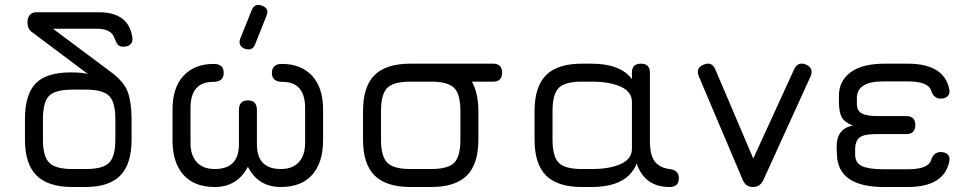

<svg xmlns="http://www.w3.org/2000/svg" viewBox="-20 -749 3893 769"><path d="M270 0Q173 0 126.5 -46Q80 -92 80 -189V-272Q80 -371 123 -415Q166 -459 263 -459Q318 -459 334 -451L106 -622Q90 -634 90 -660Q90 -678 99.5 -689Q109 -700 125 -700H375Q495 -700 510 -600Q513 -582 503 -572Q493 -562 475 -562Q459 -562 452.5 -569.5Q446 -577 438 -597Q426 -634 368 -634H192L425 -460Q478 -421 492.5 -378.5Q507 -336 507 -272V-190Q507 -92 462 -46Q417 0 321 0ZM270 -72H324Q392 -72 417 -97Q442 -122 442 -190V-272Q442 -340 417 -365Q392 -390 324 -390H270Q202 -390 177 -365.5Q152 -341 152 -272V-189Q152 -122 177.5 -97Q203 -72 270 -72Z M960 -554Q931 -566 943 -596L988 -708Q1000 -738 1030 -726Q1060 -715 1047 -685L1002 -572Q991 -543 960 -554ZM671 -187V-311Q671 -398 715 -445.5Q759 -493 836 -493Q876 -493 876 -457Q876 -421 833 -421Q743 -421 743 -316V-177Q743 -127 768 -99.5Q793 -72 840 -72Q937 -72 937 -171V-308Q937 -347 973 -347Q1009 -347 1009 -308V-171Q1009 -72 1105 -72Q1152 -72 1177 -99.5Q1202 -127 1202 -177V-316Q1202 -421 1112 -421Q1069 -421 1069 -457Q1069 -493 1109 -493Q1186 -493 1230 -445.5Q1274 -398 1274 -311V-187Q1274 -98 1230.5 -49Q1187 0 1105 0Q1014 0 973 -81Q930 0 840 0Q758 0 714.5 -49Q671 -98 671 -187Z M1624 0Q1527 0 1480.5 -46Q1434 -92 1434 -189V-304Q1434 -402 1480 -448Q1526 -494 1624 -494H1955Q1991 -494 1991 -458Q1991 -422 1955 -422H1870Q1896 -376 1896 -304V-190Q1896 -92 1850 -46Q1804 0 1706 0ZM1506 -189Q1506 -122 1531.5 -97Q1557 -72 1624 -72H1706Q1774 -72 1799 -97Q1824 -122 1824 -190V-304Q1824 -372 1799 -397Q1774 -422 1706 -422H1624Q1556 -422 1531 -397Q1506 -372 1506 -304Z M2121 -190V-304Q2121 -402 2167 -448Q2213 -494 2311 -494H2349Q2465 -494 2511 -432V-458Q2511 -494 2547 -494Q2583 -494 2583 -458V-186Q2583 -125 2604 -100.5Q2625 -76 2662 -72Q2699 -67 2699 -36Q2699 0 2662 0Q2562 0 2530 -94Q2493 0 2349 0H2311Q2213 0 2167 -46Q2121 -92 2121 -190ZM2193 -190Q2193 -122 2218 -97Q2243 -72 2311 -72H2349Q2423 -72 2467 -92.5Q2511 -113 2511 -153V-341Q2511 -381 2467 -401.5Q2423 -422 2349 -422H2311Q2243 -422 2218 -397Q2193 -372 2193 -304Z M3037 -27Q3024 0 2995 0Q2967 0 2955 -28L2779 -443Q2765 -476 2798 -490Q2831 -504 2845 -471L2997 -114L3161 -472Q3176 -504 3209 -490Q3241 -475 3226 -442Z M3332 -131 3331 -157Q3329 -234 3396 -246Q3362 -259 3351 -280Q3340 -301 3340 -344V-365Q3340 -425 3387.5 -460Q3435 -495 3530 -494H3615Q3761 -494 3782 -392Q3786 -374 3776 -364Q3766 -354 3747 -354Q3720 -354 3709 -387Q3697 -423 3615 -423H3518Q3410 -423 3412 -354V-333Q3412 -304 3433 -294Q3454 -284 3495 -284H3610Q3646 -284 3646 -248Q3646 -212 3610 -212H3489Q3441 -212 3423 -198.5Q3405 -185 3405 -148V-131Q3405 -96 3433 -83.5Q3461 -71 3521 -71H3615Q3697 -71 3709 -107Q3719 -140 3748 -140Q3766 -140 3776 -130Q3786 -120 3782 -102Q3761 0 3615 0H3521Q3335 0 3332 -131Z"/></svg>

Font: Jura SemiBold
Style: Regular
Weight: 600
Designer: Daniel Johnson, Alexei Vanyashin
Foundry: Daniel Johnson
Version: Version 5.103